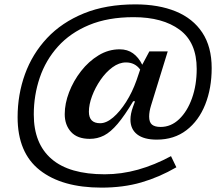

<svg xmlns="http://www.w3.org/2000/svg" viewBox="-20 -737 998 878"><path d="M714.5 -156.5Q762 -156.5 799.2 -192Q836.5 -227.5 858 -287.8Q879.5 -348 879.5 -422Q879.5 -543 801.8 -600.8Q724 -658.5 591 -658.5Q473.5 -658.5 387.2 -622.5Q301 -586.5 245 -524.2Q189 -462 161.8 -381.8Q134.5 -301.5 134.5 -213.5Q134.5 -80 215.8 -10Q297 60 459 60Q535.5 60 611.2 38.8Q687 17.5 762 -23L786.5 28Q708 73.5 626 97.2Q544 121 444 121Q263.5 121 162 41.2Q60.5 -38.5 60.5 -201Q60.5 -304.5 94.2 -397.8Q128 -491 195.2 -562.8Q262.5 -634.5 363.5 -675.8Q464.5 -717 599 -717Q705.5 -717 784 -684.8Q862.5 -652.5 905.2 -587.8Q948 -523 948 -425.5Q948 -333.5 918.5 -259.2Q889 -185 832.8 -141.8Q776.5 -98.5 697 -98.5Q638 -98.5 607.2 -122.5Q576.5 -146.5 576.5 -190Q576.5 -216 588 -248L597.5 -274H589Q550 -208.5 518 -170.8Q486 -133 455.8 -117.5Q425.5 -102 390.5 -102Q333.5 -102 304.8 -133.8Q276 -165.5 276 -215Q276 -263.5 296 -315.5Q316 -367.5 350.8 -412Q385.5 -456.5 430.8 -484Q476 -511.5 527 -511.5Q563 -511.5 588.2 -493.2Q613.5 -475 630.5 -441L663 -502H747L671 -255.5Q662 -227 662 -204Q662 -178 675 -167.2Q688 -156.5 714.5 -156.5ZM386.5 -226Q386.5 -173.5 438 -173.5Q466.5 -173.5 497.5 -200Q528.5 -226.5 556.8 -271Q585 -315.5 604 -369L621 -419Q597 -451.5 556 -451.5Q524.5 -451.5 494.2 -429.2Q464 -407 439.8 -371.8Q415.5 -336.5 401 -297.8Q386.5 -259 386.5 -226Z"/></svg>

Font: Newsreader 6pt
Style: Italic
Weight: 400
Italic angle: -17°
Designer: Hugues Gentile
Foundry: Production Type
Version: Version 1.003; ttfautohint (v1.8.3)